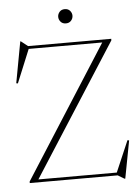

<svg xmlns="http://www.w3.org/2000/svg" viewBox="-60 -938 735 1005"><g transform="rotate(-5 307.5 -435.0)"><path d="M547.5 -715V-707L103.5 -15H515.5L586 -179L594.5 -177L557 20.5H553L519 0H57V-8L499 -700H112.5L40.5 -525L32 -526.5L72 -743H75L110.5 -715ZM318.5 -816Q301 -816 291 -827.5Q281 -839 281 -853.5Q281 -868 291 -879.5Q301 -891 318.5 -891Q336 -891 346 -879.5Q356 -868 356 -853.5Q356 -839 346 -827.5Q336 -816 318.5 -816Z"/></g></svg>

Font: Newsreader Display ExtraLight
Style: Regular
Weight: 275
Designer: Hugues Gentile
Foundry: Production Type
Version: Version 1.001